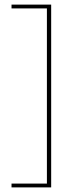

<svg xmlns="http://www.w3.org/2000/svg" viewBox="-20 -695 335 833"><path d="M202 118H30V101.5H183.5V-658.5H30V-675H202Z"/></svg>

Font: Anek Latin Medium Thin
Style: Regular
Weight: 250
Version: Version 1.003